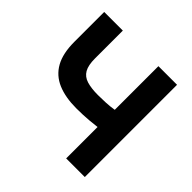

<svg xmlns="http://www.w3.org/2000/svg" viewBox="-178 -875 1042 1042"><g transform="rotate(45 343.0 -354.0)"><path d="M468 0V-241Q436 -237 411.5 -235Q387 -233 364.5 -232Q342 -231 315 -231Q231 -231 172 -256Q113 -281 82.5 -335.5Q52 -390 52 -479V-708H195V-494Q195 -442 211 -414Q227 -386 261 -375.5Q295 -365 347 -365Q373 -365 405.5 -366.5Q438 -368 468 -373V-708H611V0Z"/></g></svg>

Font: Onest
Style: Bold
Weight: 700
Designer: Dmitri Voloshin, Andrey Kudryavtsev
Foundry: Dmitri Voloshin, Andrey Kudryavtsev
Version: Version 1.000;gftools[0.9.33]